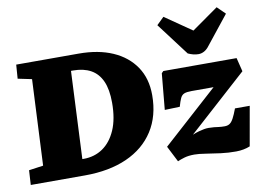

<svg xmlns="http://www.w3.org/2000/svg" viewBox="-86 -964 1536 1115"><g transform="rotate(-10 682.0 -406.5)"><path d="M12 0 17 -86 102 -98 126 -604 44 -621 50 -703H418Q534 -703 618.5 -666Q703 -629 750 -559.5Q797 -490 797 -392Q797 -269 740.5 -181Q684 -93 579.5 -46.5Q475 0 331 0ZM333 -96H341Q405 -96 454 -129.5Q503 -163 531.5 -228Q560 -293 560 -389Q560 -467 538 -516Q516 -565 473.5 -588.5Q431 -612 370 -612H357ZM885 -518H1317L1337 -437L990 -124Q1012 -133 1028.5 -137.5Q1045 -142 1059 -144.5Q1073 -147 1086 -147Q1104 -147 1117.5 -145.5Q1131 -144 1146 -142Q1161 -140 1180 -140Q1198 -140 1210 -148Q1222 -156 1233 -176.5Q1244 -197 1257 -232H1344L1303 0Q1267 15 1221.5 15.5Q1176 16 1130 10Q1084 4 1044 -2.5Q1004 -9 978 -9Q943 -9 918 -1.5Q893 6 878 13L830 -81L1156 -375H1026Q997 -375 982.5 -369Q968 -363 960 -346Q952 -329 943 -297L854 -294L874 -507ZM897 -786 940 -828 1098 -719 1254 -829 1301 -783 1168 -616Q1154 -597 1137.5 -588Q1121 -579 1104 -579Q1088 -579 1072.5 -583Q1057 -587 1042 -594Z"/></g></svg>

Font: Literata 18pt Black
Style: Italic
Weight: 900
Italic angle: -2°
Designer: Latin by Veronika Burian and Jose Scaglione. Greek by Irene Vlachou. Cyrillic by Vera Evstafieva
Foundry: TypeTogether
Version: Version 3.103;gftools[0.9.29]